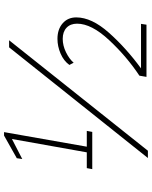

<svg xmlns="http://www.w3.org/2000/svg" viewBox="79 -823 751 949"><g transform="rotate(-90 454.5 -348.5)"><path d="M98 -295H176L242 -665L143 -614L147 -641L259 -704H276L204 -295H282L277 -268H93ZM695 -679H730L184 7H148ZM555 -35Q650 -98 731 -185Q812 -272 812 -343Q812 -376 792 -395Q772 -414 737 -414Q704 -414 671 -398Q638 -382 619 -360L608 -381Q628 -409 664 -424.5Q700 -440 737 -440Q784 -440 813.5 -414.5Q843 -389 843 -347Q843 -271 767.5 -186Q692 -101 591 -27H811L807 0H549Z"/></g></svg>

Font: Sarabun Thin
Style: Italic
Weight: 250
Italic angle: -10°
Designer: Suppakit Chalermlarp | Katatrad Co.,Ltd.
Foundry: Cadson Demak Co.,Ltd.
Version: Version 1.000; ttfautohint (v1.6)